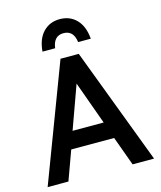

<svg xmlns="http://www.w3.org/2000/svg" viewBox="-131 -1004 918 1098"><g transform="rotate(-15 328.0 -455.0)"><path d="M13 0 274 -690H382L643 0H516L453 -173H199L136 0ZM234 -274H418L326 -529ZM471 -756H396Q387 -827 328 -827Q269 -827 260 -756H185Q191 -830 229.5 -870Q268 -910 328 -910Q388 -910 426.5 -870Q465 -830 471 -756Z"/></g></svg>

Font: Radio Canada Medium
Style: Regular
Weight: 500
Designer: Charles Daoud, Etienne Aubert Bonn, Alexandre Saumier Demers, Jacques Le Bailly
Foundry: Radio-Canada
Version: Version 2.104; ttfautohint (v1.8.4.7-5d5b);gftools[0.9.28.de